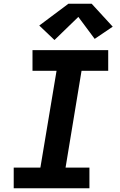

<svg xmlns="http://www.w3.org/2000/svg" viewBox="-20 -1002 640 1022"><path d="M53 0V-110H195L281 -625H153V-735H556V-625H414L329 -110H456V0ZM270 -789 189 -866 344 -982H468L580 -860L484 -795L397 -912Z"/></svg>

Font: Iosevka Curly XBdEx
Style: Italic
Weight: 800
Width: 7
Italic angle: -9°
Monospace: yes
Designer: Belleve Invis
Foundry: Belleve Invis
Version: Version 11.1.0; ttfautohint (v1.8.3)